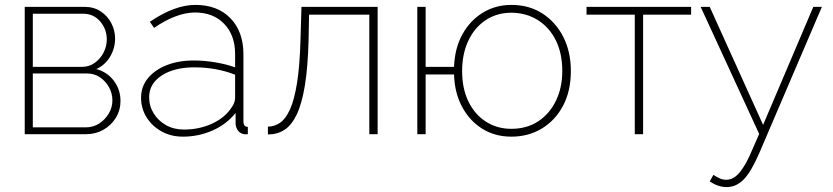

<svg xmlns="http://www.w3.org/2000/svg" viewBox="-20 -548 3400 784"><path d="M81 0V-520H325Q364 -520 392 -501Q420 -482 435 -452.5Q450 -423 450 -391Q450 -351 429.5 -316.5Q409 -282 373 -266Q418 -254 445 -218Q472 -182 472 -136Q472 -98 453 -67Q434 -36 402 -18Q370 0 331 0ZM114 -275H315Q344 -275 367 -291.5Q390 -308 403 -333.5Q416 -359 416 -387Q416 -429 389 -460.5Q362 -492 319 -492H114ZM114 -28H331Q361 -28 385.5 -44Q410 -60 424.5 -85Q439 -110 439 -138Q439 -167 425 -192Q411 -217 388 -232.5Q365 -248 335 -248H114Z M556 -149Q556 -194 583.5 -228Q611 -262 659.5 -281.5Q708 -301 772 -301Q814 -301 859 -293.5Q904 -286 940 -273V-328Q940 -404 895.5 -450.5Q851 -497 776 -497Q738 -497 695 -480.5Q652 -464 609 -434L592 -459Q693 -528 778 -528Q868 -528 921 -473.5Q974 -419 974 -326V-52Q974 -30 992 -30V0Q977 1 973 -1Q959 -4 951 -16Q943 -28 942 -42V-87Q906 -41 848.5 -15.5Q791 10 727 10Q678 10 639.5 -11.5Q601 -33 578.5 -69Q556 -105 556 -149ZM922 -104Q940 -127 940 -148V-243Q863 -273 774 -273Q691 -273 640 -239.5Q589 -206 589 -151Q589 -115 607.5 -85Q626 -55 658 -37Q690 -19 731 -19Q793 -19 844.5 -42.5Q896 -66 922 -104Z M1074 1V-31Q1101 -31 1124 -47Q1147 -63 1164.5 -102Q1182 -141 1193 -210Q1204 -279 1207 -384L1211 -520H1522V0H1488V-488H1242L1240 -383Q1237 -271 1224.5 -196.5Q1212 -122 1191 -79Q1170 -36 1141 -17.5Q1112 1 1074 1Z M2068 10Q2001 10 1949 -22.5Q1897 -55 1866.5 -112.5Q1836 -170 1834 -244H1718V0H1684V-520H1718V-275H1834Q1837 -352 1868.5 -408.5Q1900 -465 1952 -496.5Q2004 -528 2068 -528Q2141 -528 2195.5 -492.5Q2250 -457 2280.5 -396.5Q2311 -336 2311 -258Q2311 -177 2279.5 -117Q2248 -57 2193 -23.5Q2138 10 2068 10ZM2068 -22Q2131 -22 2177.5 -52.5Q2224 -83 2250 -136.5Q2276 -190 2276 -258Q2276 -331 2249 -384.5Q2222 -438 2174.5 -467Q2127 -496 2068 -496Q2009 -496 1963.5 -466Q1918 -436 1892.5 -382Q1867 -328 1867 -258Q1867 -186 1893 -133Q1919 -80 1964.5 -51Q2010 -22 2068 -22Z M2572 0V-488H2375V-520H2802V-488H2606V0Z M2947 216Q2913 216 2878 193L2893 166Q2907 175 2919 180.5Q2931 186 2946 186Q2976 186 3001.5 154.5Q3027 123 3051 65L3080 -1L2841 -520H2878L3096 -38L3301 -520H3336L3080 78Q3047 154 3016.5 185Q2986 216 2947 216Z"/></svg>

Font: Raleway ExtraLight
Style: Regular
Weight: 200
Designer: Matt McInerney, Pablo Impallari, Rodrigo Fuenzalida
Foundry: Matt McInerney, Pablo Impallari, Rodrigo Fuenzalida
Version: Version 4.026